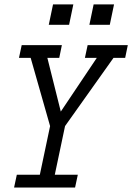

<svg xmlns="http://www.w3.org/2000/svg" viewBox="-20 -839 592 859"><path d="M471.2 -728H379.9L398.9 -819.3H490.2ZM289.1 -728H198.2L217.3 -819.3H308.1ZM540 -580.1H487.8L271 -274.9L225.1 -57.1H328.1L315.9 0H43L55.2 -57.1H158.2L204.1 -274.9L117.2 -580.1H64.9L77.1 -637.2H256.8L245.1 -580.1H191.9L252 -339.8L413.1 -580.1H359.9L372.1 -637.2H551.8Z"/></svg>

Font: Anonymous Pro
Style: Italic
Weight: 400
Italic angle: -12°
Monospace: yes
Designer: Mark Simonson
Version: Version 1.003